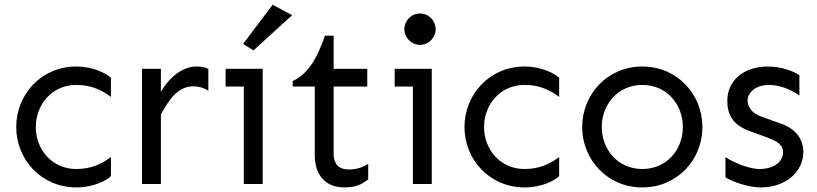

<svg xmlns="http://www.w3.org/2000/svg" viewBox="-20 -780 3465 814"><path d="M303.7 -498C155.3 -498 48.8 -379.9 48.8 -241.2C48.8 -103.5 155.3 14.6 303.7 14.6C375 14.6 430.7 -13.7 450.2 -33.2V-114.3C414.1 -86.9 369.1 -63.5 303.7 -63.5C199.2 -63.5 131.8 -147.5 131.8 -241.2C131.8 -335.9 199.2 -419.9 303.7 -419.9C369.1 -419.9 414.1 -396.5 450.2 -369.1V-450.2C430.7 -468.8 375 -498 303.7 -498Z M582 -488.3V0H662.1V-294.9C698.2 -360.4 734.4 -414.1 800.8 -414.1C821.3 -414.1 842.8 -408.2 863.3 -395.5V-488.3C848.6 -495.1 831.1 -498 812.5 -498C756.8 -498 700.2 -456.1 662.1 -390.6V-488.3Z M936.5 -488.3V-413.1H1013.7V0H1093.8V-488.3ZM1010.7 -593.8 1054.7 -566.4 1218.8 -715.8 1135.7 -759.8Z M1357.4 -628.9C1325.2 -532.2 1284.2 -464.8 1220.7 -436.5V-413.1H1314.5V-123C1314.5 -40 1357.4 14.6 1440.4 14.6C1490.2 14.6 1514.6 1 1541 -19.5V-85C1521.5 -73.2 1497.1 -61.5 1458 -61.5C1415 -61.5 1394.5 -86.9 1394.5 -127V-413.1H1537.1V-488.3H1394.5V-628.9Z M1760.7 -722.7C1722.7 -722.7 1694.3 -691.4 1694.3 -656.2C1694.3 -622.1 1722.7 -589.8 1760.7 -589.8C1798.8 -589.8 1827.1 -622.1 1827.1 -656.2C1827.1 -691.4 1798.8 -722.7 1760.7 -722.7ZM1653.3 -488.3V-413.1H1730.5V0H1810.5V-488.3Z M2204.1 -498C2055.7 -498 1949.2 -379.9 1949.2 -241.2C1949.2 -103.5 2055.7 14.6 2204.1 14.6C2275.4 14.6 2331.1 -13.7 2350.6 -33.2V-114.3C2314.5 -86.9 2269.5 -63.5 2204.1 -63.5C2099.6 -63.5 2032.2 -147.5 2032.2 -241.2C2032.2 -335.9 2099.6 -419.9 2204.1 -419.9C2269.5 -419.9 2314.5 -396.5 2350.6 -369.1V-450.2C2331.1 -468.8 2275.4 -498 2204.1 -498Z M2703.1 -498C2554.7 -498 2448.2 -379.9 2448.2 -241.2C2448.2 -103.5 2554.7 14.6 2703.1 14.6C2851.6 14.6 2958 -103.5 2958 -241.2C2958 -379.9 2851.6 -498 2703.1 -498ZM2703.1 -419.9C2808.6 -419.9 2875 -335.9 2875 -241.2C2875 -147.5 2808.6 -63.5 2703.1 -63.5C2598.6 -63.5 2531.2 -147.5 2531.2 -241.2C2531.2 -335.9 2598.6 -419.9 2703.1 -419.9Z M3235.4 -498C3130.9 -498 3063.5 -436.5 3063.5 -353.5C3063.5 -297.9 3082 -252.9 3157.2 -224.6L3229.5 -198.2C3275.4 -181.6 3299.8 -166 3299.8 -134.8C3299.8 -94.7 3261.7 -63.5 3200.2 -63.5C3151.4 -63.5 3083 -94.7 3055.7 -114.3V-28.3C3078.1 -12.7 3149.4 14.6 3206.1 14.6C3311.5 14.6 3385.7 -52.7 3385.7 -134.8C3385.7 -190.4 3354.5 -233.4 3291 -255.9L3209 -285.2C3165 -300.8 3149.4 -329.1 3149.4 -353.5C3149.4 -384.8 3179.7 -419.9 3241.2 -419.9C3291 -419.9 3341.8 -395.5 3369.1 -375V-460.9C3346.7 -477.5 3293 -498 3235.4 -498Z"/></svg>

Font: Sen-gleads
Style: Regular
Weight: 400
Designer: Kosal Sen, Philatype
Foundry: Philatype
Version: Version 1.004; ttfautohint (v1.8.3)